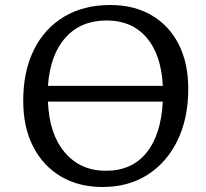

<svg xmlns="http://www.w3.org/2000/svg" viewBox="-20 -735 824 769"><path d="M73 -331Q73 -449 115.5 -535Q158 -621 236.5 -668Q315 -715 422 -715Q517 -715 587 -674Q657 -633 695.5 -558Q734 -483 734 -379Q734 -261 691 -172.5Q648 -84 571 -35Q494 14 391 14Q295 14 223.5 -28.5Q152 -71 112.5 -148.5Q73 -226 73 -331ZM407 -653Q304 -653 242.5 -584.5Q181 -516 172 -391H632Q626 -516 567 -584.5Q508 -653 407 -653ZM404 -51Q508 -51 566.5 -123Q625 -195 632 -328H172Q177 -198 239.5 -124.5Q302 -51 404 -51Z"/></svg>

Font: Literata 7pt
Style: Italic
Weight: 400
Italic angle: -2°
Designer: Latin by Veronika Burian and Jose Scaglione. Greek by Irene Vlachou. Cyrillic by Vera Evstafieva
Foundry: TypeTogether
Version: Version 3.002